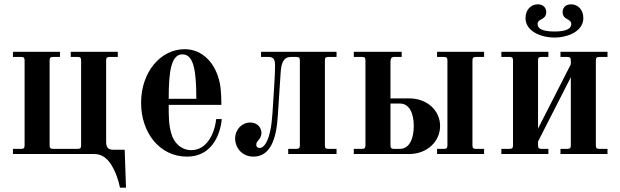

<svg xmlns="http://www.w3.org/2000/svg" viewBox="-20 -714 2876 890"><path d="M40 0H417C470 0 495 45 510 76C528 112 536 156 536 156H564L558 -20H504C481 -20 472 -32 472 -56V-434C472 -446 476 -450 488 -450H526V-474H308V-450H340C352 -450 356 -446 356 -434V-40C356 -28 352 -24 340 -24H226C214 -24 210 -28 210 -40V-434C210 -446 214 -450 226 -450H258V-474H40V-450H78C90 -450 94 -446 94 -434V-40C94 -28 90 -24 78 -24H40Z M634 -237C634 -100 719 12 847 12C961 12 1001 -88 1008 -162H982C975 -94 938 -18 867 -18C822 -18 785 -50 773 -99C762 -138 762 -177 762 -228H1006C1006 -240 1006 -296 999 -328C980 -422 918 -486 836 -486C725 -486 634 -381 634 -237ZM762 -256C762 -386 774 -462 826 -462C878 -462 890 -386 890 -256Z M1070 -72C1070 -29 1102 12 1155 12C1232 12 1262 -68 1268 -181L1281 -378C1284 -424 1295 -450 1329 -450H1354C1366 -450 1370 -446 1370 -434V-40C1370 -28 1366 -24 1354 -24H1316V0H1540V-24H1502C1490 -24 1486 -28 1486 -40V-434C1486 -446 1490 -450 1502 -450H1540V-474H1190V-450H1227C1253 -450 1255 -428 1255 -411C1255 -386 1254 -363 1251 -314L1243 -189C1235 -63 1205 -28 1183 -28C1176 -28 1168 -32 1168 -43C1168 -52 1171 -56 1177 -63C1185 -72 1192 -83 1192 -98C1192 -116 1179 -146 1139 -146C1102 -146 1070 -114 1070 -72Z M2006 0H2224V-24H2186C2174 -24 2170 -28 2170 -40V-434C2170 -446 2174 -450 2186 -450H2224V-474H2006V-450H2038C2050 -450 2054 -446 2054 -434V-40C2054 -28 2050 -24 2038 -24H2006ZM1620 0H1876C1960 0 2020 -58 2020 -130C2020 -202 1960 -258 1876 -258H1790V-427C1790 -444 1795 -450 1808 -450H1842V-474H1620V-450H1658C1670 -450 1674 -446 1674 -434V-40C1674 -28 1670 -24 1658 -24H1620ZM1790 -40V-234H1834C1878 -234 1898 -188 1898 -130C1898 -72 1878 -24 1834 -24H1806C1794 -24 1790 -28 1790 -40Z M2416 -630C2416 -570 2486 -540 2550 -540C2614 -540 2684 -570 2684 -630C2684 -670 2658 -694 2627 -694C2600 -694 2588 -676 2588 -658C2588 -640 2597 -632 2608 -626C2619 -620 2628 -615 2628 -603C2628 -574 2588 -568 2550 -568C2512 -568 2472 -574 2472 -603C2472 -615 2481 -620 2492 -626C2503 -632 2512 -640 2512 -658C2512 -676 2500 -694 2473 -694C2442 -694 2416 -670 2416 -630ZM2304 0H2522V-24H2490C2478 -24 2474 -28 2474 -40V-58L2626 -356V-40C2626 -28 2622 -24 2610 -24H2578V0H2796V-24H2758C2746 -24 2742 -28 2742 -40V-434C2742 -446 2746 -450 2758 -450H2796V-474H2578V-450H2610C2622 -450 2626 -446 2626 -434V-416L2474 -118V-434C2474 -446 2478 -450 2490 -450H2522V-474H2304V-450H2342C2354 -450 2358 -446 2358 -434V-40C2358 -28 2354 -24 2342 -24H2304Z"/></svg>

Font: Old Standard
Style: Bold
Weight: 700
Designer: Alexey Kryukov <alexios@thessalonica.org.ru>
Version: Version 2.0.2